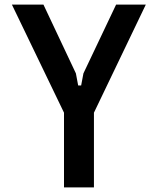

<svg xmlns="http://www.w3.org/2000/svg" viewBox="-20 -820 690 840"><path d="M170 -800 312 -499 322 -446H335L345 -499L488 -800H618L391 -327V0H260V-327L32 -800Z"/></svg>

Font: Martian Mono SemiCondensed Medium
Style: Regular
Weight: 500
Width: 4
Designer: Roman Shamin
Foundry: Evil Martians
Version: Version 1.000